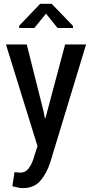

<svg xmlns="http://www.w3.org/2000/svg" viewBox="-20 -758 476 992"><path d="M205.1 -182.6Q207 -173.8 211.9 -147.5Q212.9 -147.5 214.8 -147.5Q240.2 -243.2 316.4 -528.3Q343.8 -528.3 424.8 -528.3Q378.9 -376 239.3 82Q221.7 136.7 189.5 174.8Q157.2 213.9 97.7 213.9Q85.9 213.9 72.3 210.9Q58.6 208 43.9 204.1Q47.9 179.7 54.7 131.8Q60.5 132.8 70.3 132.8Q79.1 133.8 85 133.8Q113.3 133.8 129.9 109.4Q147.5 85 156.2 50.8Q162.1 33.2 173.8 -2.9Q132.8 -133.8 10.7 -528.3Q38.1 -528.3 118.2 -528.3Q139.6 -441.4 205.1 -182.6ZM357.4 -624Q357.4 -621.1 357.4 -613.3Q337.9 -613.3 277.3 -613.3Q262.7 -631.8 217.8 -687.5Q202.1 -668.9 157.2 -613.3Q137.7 -613.3 79.1 -613.3Q79.1 -616.2 79.1 -625Q106.4 -653.3 187.5 -738.3Q202.1 -738.3 247.1 -738.3Q274.4 -709 357.4 -624Z"/></svg>

Font: Noto Sans Hebrew DECATHLON 
Style: Regular
Weight: 400
Designer: Monotype Design team
Version: Version 1.03 uh